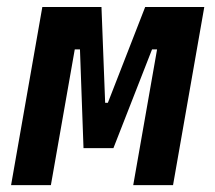

<svg xmlns="http://www.w3.org/2000/svg" viewBox="-20 -538 626 558"><path d="M12.2 0H127.9L197.3 -394.5H212.4L222.7 -107.4H309.6L421.9 -394.5H436.5L367.2 0H482.9L573.7 -517.6H401.9L293.5 -239.3H285.6L274.9 -517.6H103Z"/></svg>

Font: Cascadia Code SemiBold
Style: Italic
Weight: 600
Italic angle: -10°
Monospace: yes
Designer: Aaron Bell
Foundry: Saja Typeworks
Version: Version 2404.023